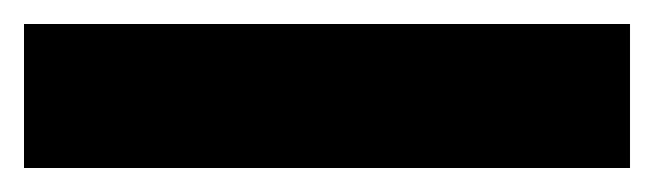

<svg xmlns="http://www.w3.org/2000/svg" viewBox="-20 19 545 160"><path d="M0 159V39H505V159Z"/></svg>

Font: Outfit
Style: Bold
Weight: 700
Designer: Rodrigo Fuenzalida
Foundry: fragTYPE
Version: Version 1.100;gftools[0.9.27]